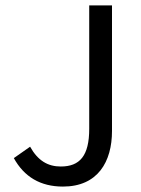

<svg xmlns="http://www.w3.org/2000/svg" viewBox="-20 -676 520 708"><path d="M31 -93C69 -24 129 12 212 12C341 12 393 -80 393 -193V-656H309V-201C309 -101 274 -62 204 -62C157 -62 120 -83 91 -135Z"/></svg>

Font: Cambridge Sans
Style: Regular
Weight: 400
Version: Version 2.020;PS 002.020;hotconv 1.0.88;makeotf.lib2.5.64775